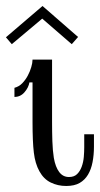

<svg xmlns="http://www.w3.org/2000/svg" viewBox="-48 -598 332 638"><path d="M60.1 -324.2H49.8Q46.9 -307.1 33.4 -291.5Q20 -275.9 0 -275.9V-306.2Q15.1 -310.1 26.1 -321.5Q37.1 -333 44.4 -346.9Q51.8 -360.8 55.9 -375Q60.1 -389.2 60.1 -399.9H125V-192.9Q125 -159.2 126 -128.7Q127 -98.1 130.9 -73.2Q136.2 -43 148.7 -26.4Q161.1 -9.8 181.2 -9.8Q198.2 -9.8 208 -19.3Q217.8 -28.8 223.4 -43.9Q229 -59.1 230.5 -76.7Q231.9 -94.2 231.9 -108.9V-151.9H264.2V-110.8Q264.2 -83 259.5 -59.1Q254.9 -35.2 244.4 -17.6Q233.9 0 216.6 10Q199.2 20 171.9 20Q144 20 120.6 8.5Q97.2 -2.9 83 -28.8Q68.8 -54.2 64.5 -90.6Q60.1 -127 60.1 -192.9ZM211.4 -475.1 190.4 -451.2 92.3 -536.1 -8.8 -451.2 -28.3 -474.1 93.3 -578.1Z"/></svg>

Font: Sevillana
Style: Regular
Weight: 400
Designer: Olga Umpeleva
Foundry: Brownfox
Version: Version 1.001